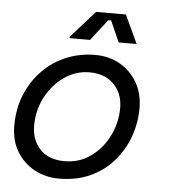

<svg xmlns="http://www.w3.org/2000/svg" viewBox="-51 -735 714 796"><g transform="rotate(5 306.0 -337.0)"><path d="M223 14Q167 14 121 -11Q75 -36 47.5 -81.5Q20 -127 20 -188Q20 -260 44.5 -319Q69 -378 111.5 -421Q154 -464 210 -487Q266 -510 329 -510Q387 -510 432.5 -484Q478 -458 504.5 -412Q531 -366 531 -306Q531 -245 510.5 -187.5Q490 -130 450.5 -84.5Q411 -39 354 -12.5Q297 14 223 14ZM240 -60Q302 -60 349.5 -94.5Q397 -129 424 -184Q451 -239 451 -300Q451 -359 414 -397.5Q377 -436 312 -436Q255 -436 207.5 -403Q160 -370 131 -315.5Q102 -261 102 -196Q102 -136 138 -98Q174 -60 240 -60ZM217 -570V-576L317 -688H441L496 -570H421L382 -658H370L302 -570Z"/></g></svg>

Font: Space Mono
Style: Italic
Weight: 400
Italic angle: -12°
Monospace: yes
Designer: Colophon Foundry + Benjamin Critton
Foundry: Colophon Foundry & Benjamin Critton
Version: Version 1.003; ttfautohint (v1.8.4.7-5d5b)